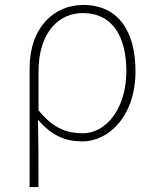

<svg xmlns="http://www.w3.org/2000/svg" viewBox="-20 -560 628 778"><path d="M100 198H136C136 92 136 31 134 -75C190 -9 247 13 313 13C423 13 529 -92 529 -271C529 -434 459 -540 317 -540C202 -540 100 -452 100 -283ZM315 -20C258 -20 199 -35 136 -113V-268C136 -435 223 -507 315 -507C441 -507 492 -405 492 -271C492 -124 413 -20 315 -20Z"/></svg>

Font: Harano Aji Gothic KR ExtraLight
Style: Regular
Weight: 250
Foundry: Masamichi Hosoda
Version: HaranoAjiGothicKR-ExtraLight version 20220220;ttx 4.29.1